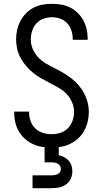

<svg xmlns="http://www.w3.org/2000/svg" viewBox="-20 -763 540 1003"><path d="M249 8Q224 8 199 4Q174 0 151.5 -10.5Q129 -21 110 -38Q91 -55 78.5 -76.5Q66 -98 60 -123Q54 -148 54 -173V-180H132V-175Q132 -152 140 -130Q148 -108 164.5 -92Q181 -76 203.5 -69Q226 -62 249 -62Q272 -62 295 -69Q318 -76 334.5 -93Q351 -110 359 -132.5Q367 -155 367 -178Q367 -204 356.5 -228.5Q346 -253 328.5 -271.5Q311 -290 288.5 -303Q266 -316 243 -328Q220 -340 197.5 -352.5Q175 -365 155 -381Q135 -397 118 -416.5Q101 -436 88.5 -458.5Q76 -481 70 -506.5Q64 -532 64 -558Q64 -582 69.5 -606.5Q75 -631 86.5 -653Q98 -675 115.5 -693Q133 -711 155 -722.5Q177 -734 201.5 -738.5Q226 -743 251 -743Q276 -743 300 -739Q324 -735 346 -724Q368 -713 386 -695.5Q404 -678 415.5 -656.5Q427 -635 432.5 -611Q438 -587 438 -562V-555H360V-560Q360 -582 353 -603.5Q346 -625 331 -641.5Q316 -658 294.5 -665.5Q273 -673 251 -673Q229 -673 207 -665Q185 -657 170 -640.5Q155 -624 148 -602Q141 -580 141 -557Q141 -531 151 -507Q161 -483 179 -464Q197 -445 219 -432Q241 -419 264 -407.5Q287 -396 309.5 -383Q332 -370 352.5 -354Q373 -338 390 -318.5Q407 -299 419 -276.5Q431 -254 437.5 -229Q444 -204 444 -178Q444 -152 438 -127.5Q432 -103 420 -80.5Q408 -58 389 -40.5Q370 -23 347.5 -12Q325 -1 299.5 3.5Q274 8 249 8ZM250 220H150V153H250Q258 153 266 151.5Q274 150 281.5 146.5Q289 143 293.5 136Q298 129 298 121Q298 112 294 104.5Q290 97 282.5 92.5Q275 88 266.5 86.5Q258 85 250 85H213V-62H287V48Q302 51 315.5 58Q329 65 339 76.5Q349 88 353.5 102.5Q358 117 358 132Q358 152 349.5 170.5Q341 189 325 200.5Q309 212 289.5 216Q270 220 250 220Z"/></svg>

Font: Iosevka MaddieWtf
Style: Regular
Weight: 400
Monospace: yes
Designer: Belleve Invis
Foundry: Belleve Invis
Version: Version 31.3.0; ttfautohint (v1.8.3)